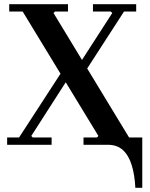

<svg xmlns="http://www.w3.org/2000/svg" viewBox="-20 -690 713 915"><path d="M494 -35H658V205H625Q622 143 607.5 96.5Q593 50 565.5 25Q538 0 494 0ZM595 -35H658V0H378V-35H442L449 -42L88 -635H24V-670H304V-635H242L235 -628ZM337 -352 515 -628 508 -635H423V-670H629V-635H571L388 -352ZM328 -352 129 -42 136 -35H226V0H14V-35H71L277 -352Z"/></svg>

Font: Brygada 1918 SemiBold
Style: Regular
Weight: 600
Designer: Mateusz Machalski | Borys Kosmynka | Przemek Hoffer
Foundry: NIEPODLEGLA 2018
Version: Version 3.006